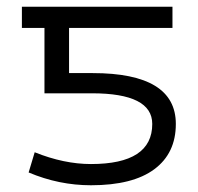

<svg xmlns="http://www.w3.org/2000/svg" viewBox="-20 -540 587 570"><path d="M250 -53Q432 -53 432 -172Q432 -263 253 -263H112V-457H45V-520H492V-457H185V-323H255Q502 -323 502 -172Q502 -85 438 -37.5Q374 10 250 10Q155 10 65 -28L83 -88Q170 -53 250 -53Z"/></svg>

Font: Mplus 1p
Style: Regular
Weight: 400
Version: Version 1.061